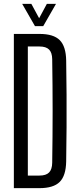

<svg xmlns="http://www.w3.org/2000/svg" viewBox="-20 -976 410 996"><path d="M51.9 0V-800H185.4Q257.7 -800 289.9 -767.8Q322.1 -735.5 323.3 -661.8Q324.8 -568.4 325.3 -484.2Q325.8 -400.1 325.3 -316.1Q324.8 -232.2 323.3 -138.8Q322.1 -64.6 289.7 -32.3Q257.3 0 184.6 0ZM124.4 -65.2H184.6Q218.9 -65.2 234.6 -81.3Q250.3 -97.4 250.8 -131.6Q251.9 -199 252.4 -266.1Q253 -333.2 253 -400.3Q253 -467.4 252.4 -534.6Q251.9 -601.7 250.8 -669Q250.3 -703.1 234.6 -718.9Q218.9 -734.8 185.4 -734.8H124.4ZM161.3 -840.6 95.2 -955.8H142.7L183 -881.4L223 -955.8H270.4L204.3 -840.6Z"/></svg>

Font: Big Shoulders Display SC Thin
Style: Regular
Weight: 100
Designer: Patric King
Foundry: XO Type Co
Version: Version 2.002